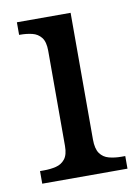

<svg xmlns="http://www.w3.org/2000/svg" viewBox="-67 -583 455 630"><g transform="rotate(-10 160.0 -268.0)"><path d="M23 0V-42H36Q58 -42 76.5 -46.5Q95 -51 106.5 -65.5Q118 -80 118 -109V-426Q118 -456 106.5 -470.5Q95 -485 76.5 -489.5Q58 -494 36 -494H33V-536H212V-114Q212 -83 223 -67.5Q234 -52 253 -47Q272 -42 294 -42H307V0Z"/></g></svg>

Font: Noto Serif Test
Style: Regular
Weight: 400
Version: Version 1.000